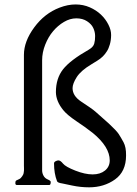

<svg xmlns="http://www.w3.org/2000/svg" viewBox="-20 -819 605 850"><path d="M54.2 0Q47.9 0 47.9 -8.8Q47.9 -17.6 52 -20Q56.2 -22.5 62.3 -24.9Q68.4 -27.3 72 -31Q75.7 -34.7 78.6 -39.3Q81.5 -43.9 83 -47.1Q84.5 -50.3 85.2 -56.4Q85.9 -62.5 86.2 -64.7Q86.4 -66.9 86.2 -75Q85.9 -83 85.9 -85.4V-576.2Q85.9 -635.7 131.6 -697.8Q177.2 -759.8 243.7 -785.2Q280.3 -799.3 314.5 -799.3Q348.6 -799.3 377.4 -786.6Q406.2 -773.9 426.8 -754.4Q447.3 -734.9 459.7 -710.4Q472.2 -686 471.9 -663.6Q471.7 -641.1 466.3 -622.3Q460.9 -603.5 453.1 -591.8Q437.5 -566.4 410.6 -550.3L385.3 -534.7Q338.4 -506.8 319.8 -477.8Q301.3 -448.7 301.3 -428.7Q301.3 -394.5 338.9 -369.6L374.5 -345.7Q395.5 -331.5 405.8 -321.8L461.9 -272Q495.6 -240.7 505.4 -225.8Q515.1 -210.9 526.9 -189.2Q538.6 -167.5 538.1 -130.9Q538.1 -59.6 489.3 -24.7Q440.4 10.3 374.5 10.3Q336.4 10.3 298.6 2.2Q260.7 -5.9 255.9 -6.8Q234.4 -9.8 232.4 -17.1Q219.2 -51.3 219.2 -95.7Q219.2 -101.6 226.1 -105.2Q232.9 -108.9 238.8 -108.9Q247.6 -108.9 259 -94.7Q270.5 -80.6 313.5 -63.7Q356.4 -46.9 390.1 -46.9Q423.8 -46.9 444.8 -64Q465.8 -81.1 465.8 -108.9Q465.8 -168.9 390.6 -230.5Q376.5 -241.7 355.5 -256.8L317.9 -282.7Q277.3 -310.1 260.3 -331.1Q228 -370.6 227.5 -411.1Q227.5 -471.7 259 -512Q290.5 -552.2 373 -599.1Q393.1 -610.8 397.2 -626Q401.4 -641.1 401.1 -659.7Q400.9 -678.2 392.8 -695.3Q384.8 -712.4 365.2 -725.1Q345.7 -737.8 317.9 -737.8Q290 -737.8 263.2 -721.9Q236.3 -706.1 215.1 -680.9Q193.8 -655.8 180.2 -621.3Q166.5 -586.9 166.5 -552.2V-64.5Q166.5 -52.7 172.6 -41.3Q178.7 -29.8 191.7 -24.4Q204.6 -19 204.6 -13.7Q204.6 0 198.2 0Z"/></svg>

Font: Della Respira
Style: Regular
Weight: 500
Version: Version 0.201